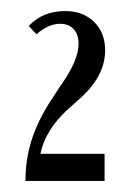

<svg xmlns="http://www.w3.org/2000/svg" viewBox="-20 -725 237 347"><path d="M32 -678Q57 -705 98 -705Q130 -705 150 -685.5Q170 -666 170 -634Q170 -590 129 -551L100 -525Q82 -508 70 -489Q58 -470 53 -447H169V-398H26Q26 -439 38.5 -476Q51 -513 77 -551L86 -565Q106 -593 114 -612Q122 -631 122 -646Q122 -663 113 -672.5Q104 -682 89 -682Q67 -682 46 -663Z"/></svg>

Font: Moniqa ExtBd Paragraph
Style: Regular
Weight: 800
Designer: Rajesh Rajput
Foundry: Rajesh Rajput
Version: Version 1.000